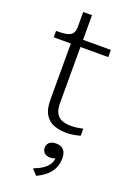

<svg xmlns="http://www.w3.org/2000/svg" viewBox="-184 -756 773 1129"><g transform="rotate(20 202.0 -191.0)"><path d="M18 -492V-532H29Q61 -532 83.5 -536.5Q106 -541 118 -555Q130 -569 130 -597L168 -537H359V-492ZM185 -142Q185 -102 197.5 -79Q210 -56 233.5 -46.5Q257 -37 290 -37Q314 -37 335 -40.5Q356 -44 365 -47V-2Q354 1 340 4Q326 7 310.5 9Q295 11 279 11Q238 11 202.5 -1.5Q167 -14 146 -47.5Q125 -81 125 -141V-522L130 -530V-691H185ZM199 309 167 274Q201 261 224 245.5Q247 230 259 210.5Q271 191 271 167L283 164Q276 172 265 176Q254 180 241 180Q216 180 203 168Q190 156 190 135Q190 116 204 103Q218 90 245 90Q277 90 293 107.5Q309 125 309 159Q309 195 296 222.5Q283 250 259 271Q235 292 199 309Z"/></g></svg>

Font: Roboto Serif ExtraLight
Style: Regular
Weight: 250
Version: Version 1.007